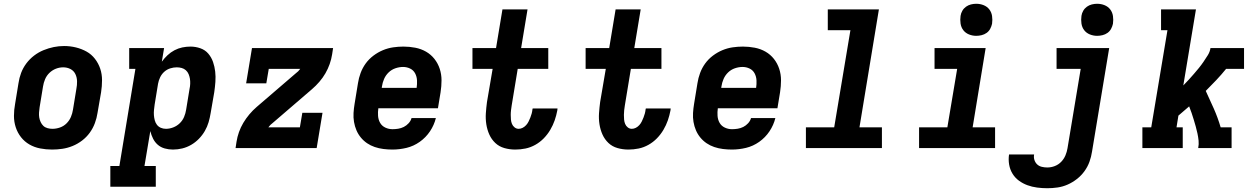

<svg xmlns="http://www.w3.org/2000/svg" viewBox="-20 -785 6640 1018"><path d="M256 8Q224 8 193 2Q162 -4 136 -19Q110 -34 91.5 -57.5Q73 -81 63.5 -110Q54 -139 54 -170.5Q54 -202 60 -234L78 -344Q82 -372 92 -398.5Q102 -425 119.5 -448.5Q137 -472 160.5 -490Q184 -508 211 -519Q238 -530 265 -535.5Q292 -541 320 -541Q352 -541 382.5 -533.5Q413 -526 439 -511.5Q465 -497 483.5 -473Q502 -449 511.5 -420.5Q521 -392 521 -360Q521 -328 516 -296L497 -186Q493 -159 483 -132Q473 -105 456 -81.5Q439 -58 415.5 -40Q392 -22 365 -11Q338 0 310.5 4Q283 8 256 8ZM258 -102Q278 -102 298 -109Q318 -116 333 -131Q348 -146 356 -165Q364 -184 367 -204L385 -314Q389 -334 388.5 -354.5Q388 -375 379.5 -392.5Q371 -410 353.5 -419Q336 -428 315 -428Q295 -428 276 -420.5Q257 -413 242 -398.5Q227 -384 219 -365Q211 -346 208 -326L190 -216Q188 -203 187 -189Q186 -175 188 -162.5Q190 -150 195.5 -138Q201 -126 210 -117.5Q219 -109 232 -105.5Q245 -102 258 -102Z M565 205V95H613L698 -420H665V-530H850L838 -458Q851 -476 868 -492Q885 -508 905 -518.5Q925 -529 946.5 -533.5Q968 -538 990 -538Q1017 -538 1042.5 -529Q1068 -520 1084.5 -500.5Q1101 -481 1109.5 -456.5Q1118 -432 1121 -405.5Q1124 -379 1122 -351Q1120 -323 1116 -296L1097 -186Q1093 -161 1086 -137Q1079 -113 1066 -90.5Q1053 -68 1034.5 -49Q1016 -30 993.5 -17Q971 -4 946.5 2Q922 8 897 8Q874 8 853 2Q832 -4 816.5 -17.5Q801 -31 791.5 -50Q782 -69 777 -90Q777 -90 777 -90Q777 -90 777 -90L746 95H806V205ZM860 -102Q879 -102 898.5 -109.5Q918 -117 933 -131.5Q948 -146 956 -165Q964 -184 967 -204L985 -314Q988 -327 988.5 -341Q989 -355 987 -367.5Q985 -380 980 -392Q975 -404 965.5 -412.5Q956 -421 943.5 -424.5Q931 -428 917 -428Q900 -428 882.5 -422.5Q865 -417 851 -404.5Q837 -392 829 -375Q821 -358 818 -341L800 -231Q798 -217 796.5 -202.5Q795 -188 796 -174.5Q797 -161 800.5 -147.5Q804 -134 812 -123.5Q820 -113 832.5 -107.5Q845 -102 860 -102Z M1229 0 1234 -33Q1238 -59 1247 -84.5Q1256 -110 1270 -133.5Q1284 -157 1302 -178.5Q1320 -200 1341 -218L1548 -396Q1555 -401 1561 -407Q1567 -413 1572 -420H1405L1392 -343H1285L1316 -530H1746L1741 -497Q1737 -471 1728 -445.5Q1719 -420 1705.5 -396.5Q1692 -373 1673.5 -351.5Q1655 -330 1634 -312L1427 -134Q1420 -129 1414 -123Q1408 -117 1403 -110H1570L1583 -187H1690L1659 0Z M2061 8Q2037 8 2013 5Q1989 2 1967 -5.5Q1945 -13 1926.5 -25.5Q1908 -38 1893.5 -55.5Q1879 -73 1870 -94Q1861 -115 1857 -138.5Q1853 -162 1854.5 -186Q1856 -210 1860 -234L1878 -344Q1882 -371 1892 -398Q1902 -425 1919 -448.5Q1936 -472 1960 -490Q1984 -508 2010.5 -519Q2037 -530 2064.5 -534Q2092 -538 2119 -538Q2151 -538 2182 -532Q2213 -526 2239 -511Q2265 -496 2283.5 -472.5Q2302 -449 2311.5 -420Q2321 -391 2321 -359.5Q2321 -328 2316 -296L2302 -211H1986Q1983 -191 1984.5 -170.5Q1986 -150 1995.5 -133.5Q2005 -117 2023 -108.5Q2041 -100 2061 -100Q2076 -100 2091.5 -102.5Q2107 -105 2121 -112Q2135 -119 2146.5 -131.5Q2158 -144 2162 -159H2291Q2282 -122 2260 -89Q2238 -56 2205.5 -33Q2173 -10 2135.5 -1Q2098 8 2061 8ZM2004 -319H2189Q2192 -339 2191 -359Q2190 -379 2181 -396Q2172 -413 2154.5 -421.5Q2137 -430 2117 -430Q2097 -430 2076.5 -423Q2056 -416 2040.5 -401Q2025 -386 2016.5 -366.5Q2008 -347 2005 -326Z M2712 8Q2682 8 2654 0Q2626 -8 2606 -27Q2586 -46 2574.5 -71.5Q2563 -97 2558.5 -126Q2554 -155 2556 -184.5Q2558 -214 2562 -244L2592 -420H2485V-530H2610L2644 -735H2777L2743 -530H2887V-420H2725L2693 -226Q2691 -213 2689.5 -201Q2688 -189 2688 -176Q2688 -163 2689 -151Q2690 -139 2694.5 -128Q2699 -117 2708.5 -109.5Q2718 -102 2730 -102Q2741 -102 2751.5 -107.5Q2762 -113 2770 -122Q2778 -131 2783 -141.5Q2788 -152 2792 -162Q2796 -172 2799 -183Q2802 -194 2803 -205Q2804 -206 2804 -207.5Q2804 -209 2804 -210H2936Q2936 -208 2935.5 -205Q2935 -202 2935 -200Q2930 -173 2921 -147Q2912 -121 2897.5 -96.5Q2883 -72 2863 -51.5Q2843 -31 2818 -17Q2793 -3 2766 2.5Q2739 8 2712 8Z M3312 8Q3282 8 3254 0Q3226 -8 3206 -27Q3186 -46 3174.5 -71.5Q3163 -97 3158.5 -126Q3154 -155 3156 -184.5Q3158 -214 3162 -244L3192 -420H3085V-530H3210L3244 -735H3377L3343 -530H3487V-420H3325L3293 -226Q3291 -213 3289.5 -201Q3288 -189 3288 -176Q3288 -163 3289 -151Q3290 -139 3294.5 -128Q3299 -117 3308.5 -109.5Q3318 -102 3330 -102Q3341 -102 3351.5 -107.5Q3362 -113 3370 -122Q3378 -131 3383 -141.5Q3388 -152 3392 -162Q3396 -172 3399 -183Q3402 -194 3403 -205Q3404 -206 3404 -207.5Q3404 -209 3404 -210H3536Q3536 -208 3535.5 -205Q3535 -202 3535 -200Q3530 -173 3521 -147Q3512 -121 3497.5 -96.5Q3483 -72 3463 -51.5Q3443 -31 3418 -17Q3393 -3 3366 2.5Q3339 8 3312 8Z M3861 8Q3837 8 3813 5Q3789 2 3767 -5.5Q3745 -13 3726.5 -25.5Q3708 -38 3693.5 -55.5Q3679 -73 3670 -94Q3661 -115 3657 -138.5Q3653 -162 3654.5 -186Q3656 -210 3660 -234L3678 -344Q3682 -371 3692 -398Q3702 -425 3719 -448.5Q3736 -472 3760 -490Q3784 -508 3810.5 -519Q3837 -530 3864.5 -534Q3892 -538 3919 -538Q3951 -538 3982 -532Q4013 -526 4039 -511Q4065 -496 4083.5 -472.5Q4102 -449 4111.5 -420Q4121 -391 4121 -359.5Q4121 -328 4116 -296L4102 -211H3786Q3783 -191 3784.5 -170.5Q3786 -150 3795.5 -133.5Q3805 -117 3823 -108.5Q3841 -100 3861 -100Q3876 -100 3891.5 -102.5Q3907 -105 3921 -112Q3935 -119 3946.5 -131.5Q3958 -144 3962 -159H4091Q4082 -122 4060 -89Q4038 -56 4005.5 -33Q3973 -10 3935.5 -1Q3898 8 3861 8ZM3804 -319H3989Q3992 -339 3991 -359Q3990 -379 3981 -396Q3972 -413 3954.5 -421.5Q3937 -430 3917 -430Q3897 -430 3876.5 -423Q3856 -416 3840.5 -401Q3825 -386 3816.5 -366.5Q3808 -347 3805 -326Z M4253 0V-110H4403L4489 -625H4369V-735H4640L4537 -110H4656V0Z M4853 0V-110H5003L5055 -420H4935V-530H5206L5137 -110H5256V0ZM5156 -595Q5136 -595 5117.5 -602.5Q5099 -610 5087.5 -625Q5076 -640 5073 -660Q5070 -680 5073 -701Q5075 -715 5082.5 -728Q5090 -741 5102 -749.5Q5114 -758 5128 -761.5Q5142 -765 5156 -765Q5177 -765 5195.5 -757.5Q5214 -750 5225.5 -735Q5237 -720 5240 -700Q5243 -680 5240 -659Q5237 -645 5230 -632Q5223 -619 5211 -610.5Q5199 -602 5184.5 -598.5Q5170 -595 5156 -595Z M5533 213Q5506 213 5479 209.5Q5452 206 5427.5 197Q5403 188 5382.5 173Q5362 158 5348.5 136Q5335 114 5330.5 87.5Q5326 61 5330 34Q5330 34 5330.5 34Q5331 34 5331 34H5463Q5463 34 5463 34Q5463 34 5463 34Q5460 49 5464.5 63Q5469 77 5479 86.5Q5489 96 5503.5 99.5Q5518 103 5533 103Q5553 103 5572.5 95.5Q5592 88 5606.5 73Q5621 58 5629 39Q5637 20 5640 1L5710 -420H5582V-530H5861L5770 19Q5766 46 5756.5 72.5Q5747 99 5730 122.5Q5713 146 5690 164Q5667 182 5641 193.5Q5615 205 5587.5 209Q5560 213 5533 213ZM5797 -595Q5777 -595 5758.5 -602.5Q5740 -610 5728.5 -625Q5717 -640 5714 -660Q5711 -680 5714 -701Q5716 -715 5723.5 -728Q5731 -741 5743 -749.5Q5755 -758 5769 -761.5Q5783 -765 5797 -765Q5818 -765 5836.5 -757.5Q5855 -750 5866.5 -735Q5878 -720 5881 -700Q5884 -680 5881 -659Q5878 -645 5871 -632Q5864 -619 5852 -610.5Q5840 -602 5825.5 -598.5Q5811 -595 5797 -595Z M6037 0V-110H6084L6170 -625H6136V-735H6321L6254 -332Q6269 -347 6283 -362.5Q6297 -378 6310.5 -393.5Q6324 -409 6337 -425Q6350 -441 6361.5 -458Q6373 -475 6384 -492.5Q6395 -510 6398 -530H6576V-420H6481Q6456 -389 6428.5 -360Q6401 -331 6373 -303Q6395 -256 6416 -208.5Q6437 -161 6452 -110H6510V0H6333Q6337 -20 6335 -39.5Q6333 -59 6329 -77.5Q6325 -96 6320 -114Q6315 -132 6309.5 -150Q6304 -168 6298 -186Q6292 -204 6285 -221Q6271 -209 6256.5 -196.5Q6242 -184 6228 -172L6218 -110H6251V0Z"/></svg>

Font: Iosevka Curly Slab XBdExObl
Style: Regular
Weight: 800
Width: 7
Italic angle: -9°
Monospace: yes
Designer: Belleve Invis
Foundry: Belleve Invis
Version: Version 11.1.0; ttfautohint (v1.8.3)